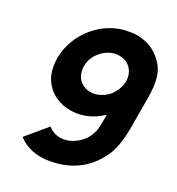

<svg xmlns="http://www.w3.org/2000/svg" viewBox="-139 -876 926 1004"><g transform="rotate(20 324.0 -374.0)"><path d="M191.5 -156Q207.5 -137.5 230.2 -127Q253 -116.5 279 -116.5Q319 -116.5 357.5 -139.5Q397.5 -163 416.5 -199Q427 -216.5 431 -232.5Q435.5 -249.5 441.5 -281L447 -314.5Q377.5 -267.5 300 -267.5Q256 -267.5 216.2 -283.2Q176.5 -299 148 -328Q114.5 -364.5 104 -408Q93.5 -451.5 103 -507.5Q113 -559.5 142 -609Q171.5 -658 215.5 -693.5Q257.5 -728 308.5 -746.2Q359.5 -764.5 409.5 -762.5Q457.5 -764.5 503 -745.5Q548 -727 577 -692.5Q617.5 -648 625 -595Q632.5 -542 618.5 -465.5L586.5 -281Q573.5 -213 552 -166Q541 -142 524.8 -119.8Q508.5 -97.5 486.5 -75Q393 15.5 250 15.5Q137.5 15.5 73 -55ZM297 -595Q277 -579 264.5 -557.8Q252 -536.5 248 -512.5Q244 -489.5 248.5 -467.8Q253 -446 267.5 -429Q281 -412.5 301 -403.8Q321 -395 343.5 -395Q366.5 -395 390 -403.8Q413.5 -412.5 433.5 -429Q452 -446 465 -467.8Q478 -489.5 482.5 -512.5Q486.5 -535.5 481.2 -557.2Q476 -579 462.5 -595Q449 -611.5 428.2 -620.2Q407.5 -629 383.5 -629Q361 -629 337.8 -619.8Q314.5 -610.5 297 -595Z"/></g></svg>

Font: Russisch Sans ExtraBold
Style: Italic
Weight: 800
Width: 4
Italic angle: -10°
Designer: Michael Sharanda (font) & Cristiano Sobral (main changes)
Foundry: Michael Sharanda
Version: Version 2.00;September 8, 2020;FontCreator 13.0.0.2681 64-bi